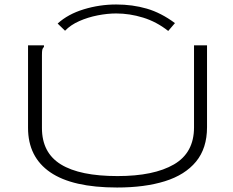

<svg xmlns="http://www.w3.org/2000/svg" viewBox="-20 -825 1040 856"><path d="M502 11Q303 11 204 -57Q105 -125 105 -255V-623H176V-616Q170 -610 168.5 -603Q167 -596 167 -579V-254Q167 -144 251.5 -92Q336 -40 504 -40Q666 -40 755.5 -92Q845 -144 845 -257V-623H903V-258Q903 -164 854 -104.5Q805 -45 715 -17Q625 11 502 11ZM270 -688 237 -720Q283 -762 353.5 -783.5Q424 -805 498 -805Q571 -805 634.5 -786.5Q698 -768 760 -722L730 -687Q678 -728 618 -746.5Q558 -765 498 -765Q459 -765 415.5 -756.5Q372 -748 333.5 -731Q295 -714 270 -688Z"/></svg>

Font: Inconsolata UltraExpanded Light
Style: Regular
Weight: 300
Width: 9
Monospace: yes
Designer: Raph Levien, Cyreal, Brenton Simpson
Foundry: Raph Levien, Cyreal, Google
Version: Version 3.001; ttfautohint (v1.8.2.53-6de2)